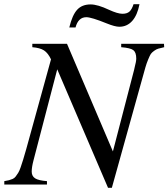

<svg xmlns="http://www.w3.org/2000/svg" viewBox="-29 -868 792 903"><path d="M742.2 -662.1 743.2 -646Q724.6 -641.6 715.6 -639.2Q706.5 -636.7 695.8 -628.9Q685.1 -621.1 680.4 -614.3Q675.8 -607.4 668 -588.6Q660.2 -569.8 654.8 -551Q649.4 -532.2 639.2 -495.1L497.1 15.1H479L240.2 -542L128.9 -115.2Q120.1 -82 120.1 -61Q120.1 -39.6 136.2 -29.3Q152.3 -19 191.9 -16.1V0H-8.8V-16.1Q4.9 -18.1 13.4 -20.5Q22 -22.9 30.3 -26.4Q38.6 -29.8 44.7 -37.8Q50.8 -45.9 56.4 -54.7Q62 -63.5 68.1 -81.1Q74.2 -98.6 79.8 -116.9Q85.4 -135.3 94.2 -166L210.9 -588.9Q196.8 -618.7 178 -630.9Q159.2 -643.1 123 -646V-662.1H286.1L502 -155.8L602.1 -541Q602.1 -542 604 -549.8Q611.8 -579.1 611.8 -592.8Q611.8 -621.6 598.1 -632.1Q584.5 -642.6 541 -646V-662.1ZM599.1 -848.1H627Q617.2 -796.9 592.8 -769.5Q568.4 -742.2 532.2 -742.2Q511.7 -742.2 473.1 -757.8Q400.9 -787.1 377 -787.1Q338.9 -787.1 326.2 -738.8H296.9Q311 -797.4 334 -822.3Q356.9 -847.2 397 -847.2Q430.2 -847.2 483.9 -821.8Q524.4 -803.2 546.9 -803.2Q567.9 -803.2 579.3 -813Q590.8 -822.8 599.1 -848.1Z"/></svg>

Font: Accordance
Style: Italic
Weight: 400
Italic angle: -11°
Version: Version 1.2 (build January 31, 2020) Miklal Software Solutio